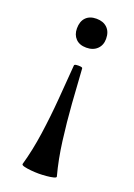

<svg xmlns="http://www.w3.org/2000/svg" viewBox="-127 -416 517 743"><g transform="rotate(20 131.5 -45.0)"><path d="M202 261Q204 266 192 269Q180 272 163 273.5Q146 275 132 275Q118 275 101 273.5Q84 272 72 269Q60 266 61 261Q79 198 89.5 124.5Q100 51 106 -24Q112 -99 117 -165Q117 -169 125.5 -170Q134 -171 142.5 -170Q151 -169 151 -165Q155 -99 160.5 -24Q166 51 175.5 124.5Q185 198 202 261ZM138 -365Q166 -365 182.5 -349Q199 -333 199 -304Q199 -278 182.5 -262Q166 -246 138 -246Q110 -246 94.5 -262Q79 -278 79 -304Q79 -333 94.5 -349Q110 -365 138 -365Z"/></g></svg>

Font: Cormorant Infant Light
Style: Bold
Weight: 700
Version: Version 4.001